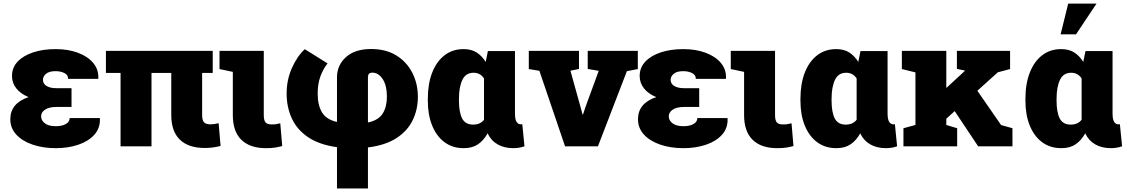

<svg xmlns="http://www.w3.org/2000/svg" viewBox="-20 -810 6247 1063"><path d="M289.1 10.3Q217.8 10.3 160.6 -9.3Q103.5 -28.8 70.3 -64.7Q37.1 -100.6 37.1 -149.9Q37.1 -238.3 138.2 -272.5Q94.7 -290 70.6 -320.3Q46.4 -350.6 46.4 -389.6Q46.4 -435.5 77.6 -468.8Q108.9 -502 163.3 -520Q217.8 -538.1 287.6 -538.1Q357.9 -538.1 411.9 -517.8Q465.8 -497.6 496.1 -461.4Q526.4 -425.3 524.4 -376.5L523.4 -373.5H357.4Q357.4 -395 336.7 -405.5Q315.9 -416 287.6 -416Q252 -416 234.9 -401.4Q217.8 -386.7 217.8 -368.2Q217.8 -346.2 237.8 -334Q257.8 -321.8 291.5 -321.8H376V-217.8H291.5Q252 -217.8 229.7 -203.1Q207.5 -188.5 207.5 -165.5Q207.5 -143.6 228.3 -127.4Q249 -111.3 289.1 -111.3Q323.7 -111.3 344.7 -123.5Q365.7 -135.7 365.7 -156.2H532.2L533.2 -153.3Q535.2 -100.6 502.4 -64.2Q469.7 -27.8 413.6 -8.8Q357.4 10.3 289.1 10.3Z M1113.8 9.3Q1023.4 9.3 975.8 -36.9Q928.2 -83 928.2 -173.3V-406.2H818.8V0H647.5V-406.2H566.4V-528.3H1157.7V-406.2H1099.1V-173.8Q1099.1 -144.5 1109.4 -133.1Q1119.6 -121.6 1146.5 -121.6Q1165 -121.6 1190.4 -127.9L1201.2 -2Q1158.7 9.3 1113.8 9.3Z M1452.1 10.3Q1363.8 10.3 1316.4 -35.9Q1269 -82 1269 -172.9V-412.1L1195.3 -427.7V-528.3H1440.4V-172.9Q1440.4 -144 1450 -132.6Q1459.5 -121.1 1482.9 -121.1Q1498.5 -121.1 1504.6 -121.8Q1510.7 -122.6 1531.7 -127.4L1542.5 -1.5Q1519 4.9 1499.3 7.6Q1479.5 10.3 1452.1 10.3Z M1845.7 233.4V4.9Q1747.6 -8.8 1686 -50.3Q1624.5 -91.8 1595.7 -154.3Q1566.9 -216.8 1566.9 -292.5Q1566.9 -368.2 1596.4 -434.1Q1626 -500 1667.5 -537.6L1793.5 -459Q1768.1 -426.8 1753.4 -385.7Q1738.8 -344.7 1738.8 -292.5Q1738.8 -228.5 1762 -189Q1785.2 -149.4 1842.8 -135.3L1845.7 -136.2V-381.8Q1845.7 -448.7 1895.3 -493.7Q1944.8 -538.6 2034.7 -538.6Q2117.2 -538.6 2174.8 -502.7Q2232.4 -466.8 2262.9 -406.7Q2293.5 -346.7 2293.5 -273.9Q2293.5 -203.1 2264.6 -144Q2235.8 -85 2175 -45.4Q2114.3 -5.9 2017.1 6.3V233.4ZM2020 -132.3Q2075.7 -145 2098.9 -181.6Q2122.1 -218.3 2122.1 -275.9Q2121.6 -337.9 2098.4 -372.8Q2075.2 -407.7 2042 -407.7Q2027.8 -407.7 2022.5 -401.1Q2017.1 -394.5 2017.1 -382.8V-133.3Z M2547.4 10.3Q2485.8 10.3 2441.4 -22.5Q2397 -55.2 2372.8 -114.5Q2348.6 -173.8 2348.6 -252.9V-263.2Q2348.6 -345.7 2372.6 -407.5Q2396.5 -469.2 2440.9 -503.7Q2485.4 -538.1 2546.4 -538.1Q2589.8 -538.1 2618.9 -519.5Q2647.9 -501 2668.9 -467.3L2681.2 -527.3H2831.1V-183.1Q2831.1 -149.4 2839.8 -135.5Q2848.6 -121.6 2863.8 -121.6Q2868.7 -121.6 2871.6 -122.6L2883.8 0Q2866.7 5.9 2851.6 8.1Q2836.4 10.3 2821.8 10.3Q2772 10.3 2735.4 -10.5Q2698.7 -31.2 2679.7 -71.8Q2657.7 -32.2 2626.2 -11Q2594.7 10.3 2547.4 10.3ZM2599.6 -120.1Q2638.7 -120.1 2659.7 -147V-375.5Q2639.6 -407.2 2601.6 -407.2Q2558.6 -407.2 2539.8 -367.7Q2521 -328.1 2521 -263.2V-252.9Q2521 -189.5 2538.3 -154.8Q2555.7 -120.1 2599.6 -120.1Z M3108.4 0 2966.3 -418 2907.7 -427.7V-528.3H3185.5V-428.2L3138.2 -418.5L3194.3 -216.8L3205.1 -176.8H3208L3221.2 -216.8L3294.9 -418L3233.9 -428.2V-528.3H3511.2V-427.7L3450.7 -416L3290.5 0Z M3764.2 10.3Q3692.9 10.3 3635.7 -9.3Q3578.6 -28.8 3545.4 -64.7Q3512.2 -100.6 3512.2 -149.9Q3512.2 -238.3 3613.3 -272.5Q3569.8 -290 3545.7 -320.3Q3521.5 -350.6 3521.5 -389.6Q3521.5 -435.5 3552.7 -468.8Q3584 -502 3638.4 -520Q3692.9 -538.1 3762.7 -538.1Q3833 -538.1 3887 -517.8Q3940.9 -497.6 3971.2 -461.4Q4001.5 -425.3 3999.5 -376.5L3998.5 -373.5H3832.5Q3832.5 -395 3811.8 -405.5Q3791 -416 3762.7 -416Q3727.1 -416 3710 -401.4Q3692.9 -386.7 3692.9 -368.2Q3692.9 -346.2 3712.9 -334Q3732.9 -321.8 3766.6 -321.8H3851.1V-217.8H3766.6Q3727.1 -217.8 3704.8 -203.1Q3682.6 -188.5 3682.6 -165.5Q3682.6 -143.6 3703.4 -127.4Q3724.1 -111.3 3764.2 -111.3Q3798.8 -111.3 3819.8 -123.5Q3840.8 -135.7 3840.8 -156.2H4007.3L4008.3 -153.3Q4010.3 -100.6 3977.5 -64.2Q3944.8 -27.8 3888.7 -8.8Q3832.5 10.3 3764.2 10.3Z M4282.7 10.3Q4194.3 10.3 4147 -35.9Q4099.6 -82 4099.6 -172.9V-412.1L4025.9 -427.7V-528.3H4271V-172.9Q4271 -144 4280.5 -132.6Q4290 -121.1 4313.5 -121.1Q4329.1 -121.1 4335.2 -121.8Q4341.3 -122.6 4362.3 -127.4L4373 -1.5Q4349.6 4.9 4329.8 7.6Q4310.1 10.3 4282.7 10.3Z M4610.4 10.3Q4548.8 10.3 4504.4 -22.5Q4460 -55.2 4435.8 -114.5Q4411.6 -173.8 4411.6 -252.9V-263.2Q4411.6 -345.7 4435.5 -407.5Q4459.5 -469.2 4503.9 -503.7Q4548.3 -538.1 4609.4 -538.1Q4652.8 -538.1 4681.9 -519.5Q4710.9 -501 4731.9 -467.3L4744.1 -527.3H4894V-183.1Q4894 -149.4 4902.8 -135.5Q4911.6 -121.6 4926.8 -121.6Q4931.6 -121.6 4934.6 -122.6L4946.8 0Q4929.7 5.9 4914.6 8.1Q4899.4 10.3 4884.8 10.3Q4835 10.3 4798.3 -10.5Q4761.7 -31.2 4742.7 -71.8Q4720.7 -32.2 4689.2 -11Q4657.7 10.3 4610.4 10.3ZM4662.6 -120.1Q4701.7 -120.1 4722.7 -147V-375.5Q4702.6 -407.2 4664.6 -407.2Q4621.6 -407.2 4602.8 -367.7Q4584 -328.1 4584 -263.2V-252.9Q4584 -189.5 4601.3 -154.8Q4618.7 -120.1 4662.6 -120.1Z M4981.9 0V-100.1L5048.3 -118.2V-409.2L4973.1 -427.7V-528.3H5219.2V-322.8L5322.3 -418L5323.7 -418.9L5277.8 -428.7V-528.3H5572.3V-427.7L5504.4 -409.7L5391.1 -307.6L5522.5 -117.7L5585.4 -100.1V0H5395.5L5265.6 -194.8L5219.2 -152.8V-118.2L5279.3 -100.1V0Z M5856 10.3Q5794.4 10.3 5750 -22.5Q5705.6 -55.2 5681.4 -114.5Q5657.2 -173.8 5657.2 -252.9V-263.2Q5657.2 -345.7 5681.2 -407.5Q5705.1 -469.2 5749.5 -503.7Q5793.9 -538.1 5855 -538.1Q5898.4 -538.1 5927.5 -519.5Q5956.5 -501 5977.5 -467.3L5989.7 -527.3H6139.6V-183.1Q6139.6 -149.4 6148.4 -135.5Q6157.2 -121.6 6172.4 -121.6Q6177.2 -121.6 6180.2 -122.6L6192.4 0Q6175.3 5.9 6160.2 8.1Q6145 10.3 6130.4 10.3Q6080.6 10.3 6043.9 -10.5Q6007.3 -31.2 5988.3 -71.8Q5966.3 -32.2 5934.8 -11Q5903.3 10.3 5856 10.3ZM5908.2 -120.1Q5947.3 -120.1 5968.3 -147V-375.5Q5948.2 -407.2 5910.2 -407.2Q5867.2 -407.2 5848.4 -367.7Q5829.6 -328.1 5829.6 -263.2V-252.9Q5829.6 -189.5 5846.9 -154.8Q5864.3 -120.1 5908.2 -120.1ZM5852.1 -620.1 5894 -790H6050.8L5937.5 -620.1Z"/></svg>

Font: Roboto Slab Black
Style: Regular
Weight: 900
Designer: Google
Version: Version 2.000; ttfautohint (v1.8.1.43-b0c9)